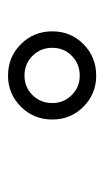

<svg xmlns="http://www.w3.org/2000/svg" viewBox="92 -888 265 490"><g transform="rotate(90 225.0 -643.5)"><path d="M173.5 -531Q126 -531 93.2 -563.8Q60.5 -596.5 60.5 -644Q60.5 -691 93.2 -723.5Q126 -756 173.5 -756Q220 -756 252.8 -723.5Q285.5 -691 285.5 -644Q285.5 -596.5 252.8 -563.8Q220 -531 173.5 -531ZM173.5 -573Q203 -573 223.2 -593.5Q243.5 -614 243.5 -644Q243.5 -673 223.2 -693.5Q203 -714 173.5 -714Q143.5 -714 123 -693.8Q102.5 -673.5 102.5 -644Q102.5 -614 123 -593.5Q143.5 -573 173.5 -573Z"/></g></svg>

Font: League Mono Condensed UltraLight
Style: Regular
Weight: 200
Width: 1
Designer: Tyler Finck
Foundry: The League of Moveable Type / Tyler Finck
Version: Version 2.210